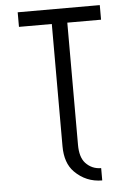

<svg xmlns="http://www.w3.org/2000/svg" viewBox="-61 -777 708 1024"><g transform="rotate(-5 293.0 -265.5)"><path d="M249 0Q249 0 249 -654.3H73.2V-732.4H512.7V-654.3H332V0Q332 65.9 360.8 97.7Q394.5 134.3 444.3 134.3V200.2Q357.9 200.2 296.9 138.7Q249 90.3 249 0Z"/></g></svg>

Font: Consola Mono
Style: Book
Weight: 400
Monospace: yes
Version: Version 2.001